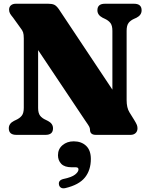

<svg xmlns="http://www.w3.org/2000/svg" viewBox="-20 -720 793 1025"><path d="M263 -35Q263 0 223 0H67.5Q27 0 27 -35Q27 -60.5 54.5 -74.5L65 -79.5Q85 -88.5 96 -102.2Q107 -116 107 -144.5V-515Q107 -536.5 103.2 -547.5Q99.5 -558.5 88.5 -572L50 -625.5Q39.5 -638 34 -647.2Q28.5 -656.5 28.5 -668.5Q28.5 -683 38.2 -691.5Q48 -700 64 -700H238Q257 -700 268.8 -695Q280.5 -690 293.5 -672L580 -241.5V-555.5Q580 -583.5 569.5 -597.2Q559 -611 538 -620.5L527.5 -625.5Q500 -640 500 -665Q500 -700 540 -700H695.5Q736 -700 736 -665Q736 -639.5 709 -625.5L698 -620.5Q677 -611.5 666.5 -597.8Q656 -584 656 -555.5V-185.5Q656 -144.5 671 -120.5L696.5 -79.5Q707.5 -61.5 710.8 -52.8Q714 -44 714 -35Q714 -19 703.8 -9.5Q693.5 0 677 0H492Q460.5 0 460.5 -27.5Q460.5 -36 455.8 -44.8Q451 -53.5 435.5 -75.5L183.5 -452.5V-144Q183.5 -116.5 193.8 -102.8Q204 -89 225.5 -79.5L235.5 -74.5Q263 -60.5 263 -35ZM362.5 173Q325 173 307.2 154.8Q289.5 136.5 289.5 108.5Q289.5 75.5 313.8 55Q338 34.5 373.5 34.5Q414.5 34.5 439.8 58.5Q465 82.5 465 128.5Q465 188.5 433.2 227.8Q401.5 267 329.5 284Q315 287.5 306 282.2Q297 277 295 266.5Q290 243.5 316.5 236Q362.5 226.5 380.8 212Q399 197.5 399 184.5Q399 173 384.5 173Z"/></svg>

Font: Fraunces 72pt Soft Black
Style: Regular
Weight: 900
Version: Version 1.000;[b76b70a41]